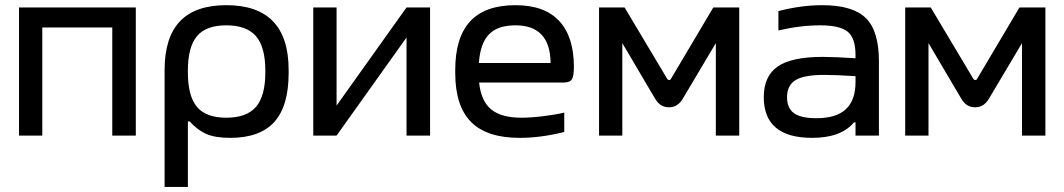

<svg xmlns="http://www.w3.org/2000/svg" viewBox="-20 -529 4152 749"><path d="M54.2 0V-500H509.8V0H418V-421.9H145V0Z M1106 -244.1Q1106 -115.2 1050 -53.2Q994.1 8.8 877.9 8.8Q818.8 8.8 783.9 -6.8Q749 -22.5 720.2 -55.2H712.9V200.2H622.1V-255.9Q622.1 -382.8 681.9 -445.8Q741.7 -508.8 862.8 -508.8Q1106 -508.8 1106 -255.9ZM712.9 -247.1Q712.9 -154.3 748.3 -112.1Q783.7 -69.8 862.8 -69.8Q942.4 -69.8 978.8 -112.3Q1015.1 -154.8 1015.1 -247.1V-252.9Q1015.1 -345.2 978.8 -387.7Q942.4 -430.2 862.8 -430.2Q783.7 -430.2 748.3 -387.9Q712.9 -345.7 712.9 -252.9Z M1202.1 0V-500H1293V-117.2L1565.9 -500H1657.7V0H1565.9V-382.8L1293 0Z M2218.8 -268.1Q2218.8 -232.4 2210.9 -219.7Q2203.1 -207 2178.7 -207H1849.1Q1856.4 -135.3 1895.8 -102.5Q1935.1 -69.8 2014.2 -69.8Q2050.3 -69.8 2098.9 -75.7Q2147.5 -81.5 2181.2 -89.8V-14.2Q2090.3 8.8 2006.8 8.8Q1878.9 8.8 1817.4 -53.5Q1755.9 -115.7 1755.9 -244.1V-255.9Q1755.9 -382.8 1814.2 -445.8Q1872.6 -508.8 1990.7 -508.8Q2104.5 -508.8 2161.6 -447Q2218.8 -385.3 2218.8 -268.1ZM1848.1 -283.2H2127.9Q2126.5 -430.2 1990.7 -430.2Q1921.4 -430.2 1887.5 -395Q1853.5 -359.9 1848.1 -283.2Z M2316.9 -500H2416.5L2583.5 -220.2Q2585.9 -216.8 2590.3 -216.8Q2594.7 -216.8 2596.7 -220.2L2762.7 -500H2863.8V0H2772.5V-360.8L2643.6 -144Q2624 -110.4 2589.6 -110.4Q2555.2 -110.4 2535.6 -144L2407.7 -360.8V0H2316.9Z M3187.5 -508.8Q3306.6 -508.8 3357.7 -458.5Q3408.7 -408.2 3408.7 -290V0H3317.4V-51.8H3311.5Q3261.2 8.8 3148.4 8.8Q2959.5 8.8 2959.5 -149.9Q2959.5 -231.9 3013.7 -269.5Q3067.9 -307.1 3189.5 -307.1Q3233.4 -307.1 3317.4 -301.8V-314.9Q3317.4 -380.4 3286.9 -405.3Q3256.3 -430.2 3179.7 -430.2Q3102.1 -430.2 3016.6 -410.2V-485.8Q3106 -508.8 3187.5 -508.8ZM3050.3 -149.9Q3050.3 -106.9 3077.4 -87.4Q3104.5 -67.9 3164.6 -67.9Q3242.2 -67.9 3279.8 -103Q3317.4 -138.2 3317.4 -209V-231.9Q3242.7 -236.8 3194.3 -236.8Q3117.2 -236.8 3083.7 -216.6Q3050.3 -196.3 3050.3 -149.9Z M3511.2 -500H3610.8L3777.8 -220.2Q3780.3 -216.8 3784.7 -216.8Q3789.1 -216.8 3791 -220.2L3957 -500H4058.1V0H3966.8V-360.8L3837.9 -144Q3818.4 -110.4 3783.9 -110.4Q3749.5 -110.4 3730 -144L3602.1 -360.8V0H3511.2Z"/></svg>

Font: LT Wave Text
Style: Regular
Weight: 400
Designer: Daniel Lyons
Version: Version 2.5 (Glyphs App)